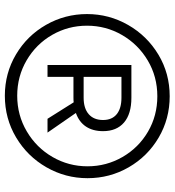

<svg xmlns="http://www.w3.org/2000/svg" viewBox="16 -745 720 792"><g transform="rotate(90 376.0 -349.0)"><path d="M715 -350Q715 -259 670 -180.5Q625 -102 547 -55.5Q469 -9 375 -9Q282 -9 204.5 -55Q127 -101 82.5 -179Q38 -257 38 -348Q38 -439 83 -517.5Q128 -596 205.5 -642.5Q283 -689 377 -689Q470 -689 547.5 -643.5Q625 -598 670 -520Q715 -442 715 -350ZM666 -350Q666 -428 627.5 -494.5Q589 -561 523 -599.5Q457 -638 377 -638Q296 -638 229.5 -598.5Q163 -559 124.5 -492.5Q86 -426 86 -348Q86 -270 124 -204Q162 -138 228.5 -99Q295 -60 375 -60Q455 -60 522 -99.5Q589 -139 627.5 -205.5Q666 -272 666 -350ZM446 -302 527 -185H470L402 -293Q396 -292 383 -292H297V-185H248V-531H383Q450 -531 485.5 -500.5Q521 -470 521 -414Q521 -372 502 -343.5Q483 -315 446 -302ZM383 -334Q427 -334 451 -355Q475 -376 475 -414Q475 -451 451 -470.5Q427 -490 383 -490H297V-334Z"/></g></svg>

Font: Montserrat
Style: Regular
Weight: 400
Designer: Julieta Ulanovsky
Foundry: Julieta Ulanovsky
Version: Version 6.001